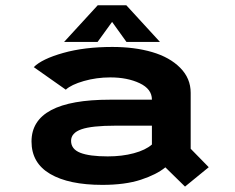

<svg xmlns="http://www.w3.org/2000/svg" viewBox="-20 -690 890 728"><path d="M586.5 -531H459.5L405 -607L350 -531H223L350.5 -670H459ZM405.5 -512Q490.5 -512 557 -492.5Q623.5 -473 663.2 -433Q703 -393 703 -338V-126L771.5 -56L681.5 17.5L607 -55.5Q573.5 -28 514 -8.5Q454.5 11 368 11Q241 11 170.2 -30.5Q99.5 -72 99.5 -153.5Q99.5 -312 397 -312H556V-312.5Q556 -352.5 509.5 -374.5Q463 -396.5 398 -396.5Q346 -396.5 298 -382.8Q250 -369 229.5 -350L108 -435.5Q139 -466.5 219.5 -489.2Q300 -512 405.5 -512ZM388.5 -97Q443 -97 487.5 -109Q532 -121 556 -142V-213.5H418Q328 -213.5 288.8 -199.8Q249.5 -186 249.5 -156Q249.5 -124.5 284.2 -110.8Q319 -97 388.5 -97Z"/></svg>

Font: League Mono Wide SemiBold
Style: Regular
Weight: 600
Width: 8
Designer: Tyler Finck
Foundry: The League of Moveable Type / Tyler Finck
Version: Version 2.210